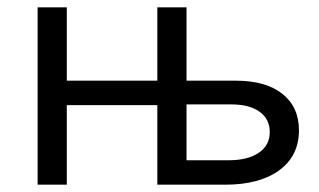

<svg xmlns="http://www.w3.org/2000/svg" viewBox="-20 -506 875 526"><path d="M83 0V-486H163V-285H411V-486H491V-285H626Q708 -285 753.5 -249Q799 -213 799 -149Q799 -79 745 -39.5Q691 0 596 0H411V-218H163V0ZM613 -220H491V-67H607Q659 -67 689 -87.5Q719 -108 719 -144Q719 -180 691 -200Q663 -220 613 -220Z"/></svg>

Font: Cantarell
Style: Regular
Weight: 400
Designer: Dave Crossland, Nikolaus Waxweiler, Florian Fecher, Jacques Le Bailly, Eben Sorkin, Alexei Vanyashin, Alexios Zavras, Em
Version: Version 0.303